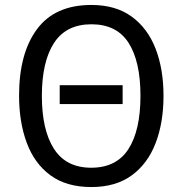

<svg xmlns="http://www.w3.org/2000/svg" viewBox="-20 -745 736 775"><path d="M640 -358Q640 -250 608 -167Q576 -84 511.5 -37Q447 10 349 10Q248 10 183.5 -37.5Q119 -85 88 -168.5Q57 -252 57 -359Q57 -530 129.5 -627.5Q202 -725 349 -725Q447 -725 511.5 -678Q576 -631 608 -548.5Q640 -466 640 -358ZM149 -358Q149 -220 198 -144Q247 -68 348 -68Q450 -68 498.5 -143.5Q547 -219 547 -358Q547 -497 499 -572Q451 -647 349 -647Q247 -647 198 -571.5Q149 -496 149 -358ZM221 -325V-401H475V-325Z"/></svg>

Font: Noto Sans SemiCondensed
Style: Regular
Weight: 400
Width: 4
Designer: Monotype Design Team
Foundry: Monotype Imaging Inc.
Version: Version 2.013; ttfautohint (v1.8.4.7-5d5b)